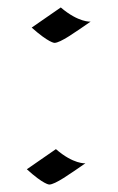

<svg xmlns="http://www.w3.org/2000/svg" viewBox="-20 -492 317 515"><path d="M209 -54C209 -54 177 -51 130 -92L52 -38C97 3 112 3 112 3C128 3 167 -25 209 -54ZM223 -434C223 -434 191 -431 143 -472L65 -418C111 -377 126 -377 126 -377C142 -377 181 -405 223 -434Z"/></svg>

Font: Quintessential
Style: Regular
Weight: 400
Designer: Astigmatic (AOETI)
Foundry: Astigmatic (AOETI)
Version: Version 1.000